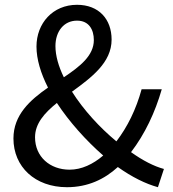

<svg xmlns="http://www.w3.org/2000/svg" viewBox="-20 -767 720 800"><path d="M126 -195C126 -252 165 -296 217 -338C269 -259 338 -182 410 -119C368 -83 320 -60 270 -60C188 -60 126 -114 126 -195ZM211 -575C211 -636 246 -681 301 -681C351 -681 371 -643 371 -600C371 -535 313 -490 246 -445C224 -490 211 -535 211 -575ZM663 -63C622 -74 575 -98 526 -133C584 -209 626 -298 654 -395H570C547 -311 511 -238 465 -178C396 -235 328 -309 280 -385C361 -444 445 -506 445 -602C445 -687 392 -747 301 -747C200 -747 132 -670 132 -573C132 -520 150 -461 180 -402C105 -350 36 -288 36 -190C36 -72 126 13 259 13C346 13 415 -20 471 -71C530 -29 587 -1 638 13Z"/></svg>

Font: Kinto Sans
Style: Regular
Weight: 400
Designer: Authors: Ryoko NISHIZUKA  (kana & ideographs); Paul D. Hunt (Latin, Greek & Cyrillic); Wenlong ZHANG  (bopomofo); Sandol
Foundry: Adobe Systems Incorporated, ookami Inc.
Version: Version 0.001